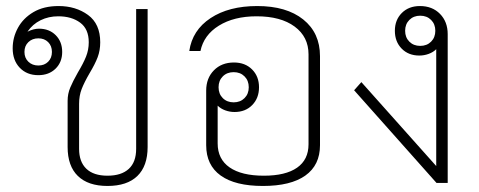

<svg xmlns="http://www.w3.org/2000/svg" viewBox="-20 -606 1587 636"><path d="M469 -576V-119Q469 -56 435 -23Q401 10 336 10Q272 10 238 -23Q204 -56 204 -119V-272Q204 -295 212.5 -315.5Q221 -336 238 -366Q256 -396 265 -418.5Q274 -441 274 -466Q274 -510 245.5 -531Q217 -552 173 -552Q141 -552 114.5 -539Q88 -526 71 -501Q91 -511 109 -511Q143 -511 164.5 -489.5Q186 -468 186 -434Q186 -400 164 -378.5Q142 -357 107 -357Q69 -357 45.5 -381.5Q22 -406 22 -446Q22 -482 39.5 -514Q57 -546 91 -566Q125 -586 174 -586Q231 -586 271.5 -556.5Q312 -527 312 -466Q312 -439 303.5 -416.5Q295 -394 277 -364Q259 -333 250.5 -311Q242 -289 242 -262V-113Q242 -70 266 -47Q290 -24 336 -24Q382 -24 406.5 -46.5Q431 -69 431 -113V-576ZM61 -434Q61 -414 74 -401.5Q87 -389 107 -389Q127 -389 139.5 -401.5Q152 -414 152 -434Q152 -454 139.5 -466.5Q127 -479 107 -479Q87 -479 74 -466.5Q61 -454 61 -434Z M1040 -420V-125Q1040 -59 991.5 -24.5Q943 10 851 10Q759 10 711 -24.5Q663 -59 663 -125V-306Q663 -347 688.5 -373Q714 -399 755 -399Q792 -399 815 -376Q838 -353 838 -317Q838 -281 815.5 -258Q793 -235 757 -235Q741 -235 726 -240.5Q711 -246 701 -256V-131Q701 -79 740.5 -51.5Q780 -24 854 -24Q926 -24 964 -50.5Q1002 -77 1002 -128V-426Q1002 -484 956 -518Q910 -552 830 -552Q755 -552 705 -521Q655 -490 644 -437H607Q617 -506 677.5 -546Q738 -586 832 -586Q929 -586 984.5 -541.5Q1040 -497 1040 -420ZM704 -317Q704 -295 718 -281Q732 -267 754 -267Q776 -267 790 -281Q804 -295 804 -317Q804 -339 790 -353Q776 -367 754 -367Q732 -367 718 -353Q704 -339 704 -317Z M1463 -493V0H1426L1153 -307L1177 -334L1425 -56V-443Q1415 -433 1400 -427.5Q1385 -422 1369 -422Q1333 -422 1310.5 -445Q1288 -468 1288 -504Q1288 -540 1311 -563Q1334 -586 1371 -586Q1412 -586 1437.5 -560Q1463 -534 1463 -493ZM1422 -504Q1422 -526 1408 -540Q1394 -554 1372 -554Q1350 -554 1336 -540Q1322 -526 1322 -504Q1322 -482 1336 -468Q1350 -454 1372 -454Q1394 -454 1408 -468Q1422 -482 1422 -504Z"/></svg>

Font: Sarabun Thin
Style: Regular
Weight: 250
Designer: Suppakit Chalermlarp | Katatrad Co.,Ltd.
Foundry: Cadson Demak Co.,Ltd.
Version: Version 1.000; ttfautohint (v1.6)